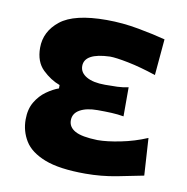

<svg xmlns="http://www.w3.org/2000/svg" viewBox="-65 -575 629 647"><g transform="rotate(10 250.0 -251.0)"><path d="M268 11Q178.5 11 128.8 -8.5Q79 -28 58.8 -61Q38.5 -94 38.5 -134Q38.5 -169.5 53.2 -194.2Q68 -219 89.5 -234.2Q111 -249.5 131 -256.5V-268Q99.5 -279.5 72 -306Q44.5 -332.5 44.5 -380.5Q44.5 -436.5 91.8 -474Q139 -511.5 249.5 -511.5Q304.5 -511.5 359.8 -501.2Q415 -491 452.5 -481L441.5 -357Q387.5 -375 344.8 -383.5Q302 -392 282 -392Q195 -389 195 -344.5Q195 -322 217.8 -308.8Q240.5 -295.5 281.5 -295.5Q304 -295.5 323.8 -296.2Q343.5 -297 361.5 -301V-201.5Q341.5 -205 320 -206Q298.5 -207 272 -207Q234 -207 211.5 -194.2Q189 -181.5 189 -157.5Q189 -134.5 211.8 -121.8Q234.5 -109 288.5 -107.5Q321 -107.5 367.2 -116.8Q413.5 -126 457 -144.5L465 -17Q427 -9 374.8 1Q322.5 11 268 11Z"/></g></svg>

Font: Commissioner Flair
Style: Bold
Weight: 700
Designer: Kostas Bartsokas
Foundry: Kostas Bartsokas
Version: Version 1.000; ttfautohint (v1.8.3)